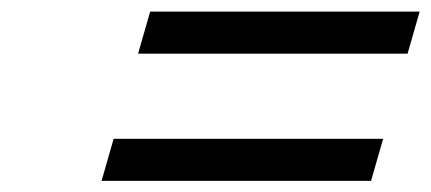

<svg xmlns="http://www.w3.org/2000/svg" viewBox="-20 -486 750 334"><path d="M177.7 -244.6H646.5L625.5 -171.4H156.7ZM241.2 -465.8H710L689 -392.6H220.2Z"/></svg>

Font: Cantarell
Style: Italic
Weight: 400
Italic angle: -16°
Designer: Dave Crossland
Version: Version 1.004